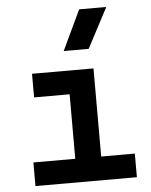

<svg xmlns="http://www.w3.org/2000/svg" viewBox="-55 -841 696 886"><g transform="rotate(-5 293.0 -397.5)"><path d="M73.2 0V-109.4H267.1V-408.2H102.5V-517.6H387.2V-109.4H543V0ZM257.3 -609.4 345.2 -794.9H470.7L373 -609.4Z"/></g></svg>

Font: CaskaydiaCove NFP SemiBold
Style: Regular
Weight: 600
Designer: Aaron Bell
Foundry: Saja Typeworks
Version: Version 2111.001; VTT 6.35;Nerd Fonts 3.1.1